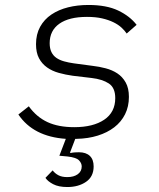

<svg xmlns="http://www.w3.org/2000/svg" viewBox="-20 -548 640 773"><path d="M251 205Q216 205 194 193.5Q172 182 163 168L192 138Q201 150 215 157.5Q229 165 251 165Q277 165 293 153.5Q309 142 309 122Q309 109 298 97.5Q287 86 252 82L219 79L245 11Q114 2 54 -87L96 -120Q127 -77 171 -56.5Q215 -36 279 -36Q355 -36 399.5 -66Q444 -96 444 -153Q444 -195 418 -212Q392 -229 349 -234L273 -243Q244 -247 217 -254.5Q190 -262 169.5 -276.5Q149 -291 137 -313.5Q125 -336 125 -370Q125 -410 141.5 -440Q158 -470 187 -489.5Q216 -509 254 -518.5Q292 -528 336 -528Q409 -528 456 -505.5Q503 -483 530 -448L490 -413Q482 -425 469 -437Q456 -449 436.5 -458.5Q417 -468 391 -474Q365 -480 330 -480Q258 -480 219 -452.5Q180 -425 180 -374Q180 -353 187 -338.5Q194 -324 207 -315Q220 -306 238 -301Q256 -296 277 -293L352 -283Q379 -280 405.5 -273Q432 -266 452.5 -252.5Q473 -239 486 -216Q499 -193 499 -158Q499 -119 483.5 -88Q468 -57 440 -35.5Q412 -14 373.5 -2Q335 10 289 11H283L262 66L264 68Q273 66 282.5 65.5Q292 65 298 65Q326 65 341.5 79.5Q357 94 357 122Q357 163 326.5 184Q296 205 251 205Z"/></svg>

Font: IBM Plex Mono Light
Style: Italic
Weight: 300
Italic angle: -9°
Monospace: yes
Designer: Mike Abbink, Paul van der Laan, Pieter van Rosmalen
Foundry: Bold Monday
Version: Version 2.3